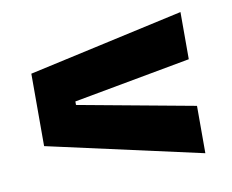

<svg xmlns="http://www.w3.org/2000/svg" viewBox="-53 -565 619 513"><g transform="rotate(-10 257.0 -308.5)"><path d="M465.5 -371.5 147.5 -313V-303.5L465.5 -245V-116.5L44.5 -210V-406.5L465.5 -499.5Z"/></g></svg>

Font: Anek Malayalam
Style: Bold
Weight: 700
Version: Version 1.003